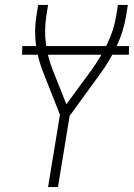

<svg xmlns="http://www.w3.org/2000/svg" viewBox="-20 -755 541 775"><path d="M174 0 222 -292 156 -459Q134 -512 125.5 -571Q117 -630 127 -691L134 -735H174L167 -691Q158 -633 165.5 -577.5Q173 -522 193 -472L248 -334L352 -476Q387 -525 413.5 -579.5Q440 -634 449 -691L456 -735H496L489 -691Q479 -629 451 -569Q423 -509 383 -455L261 -287L214 0ZM69 -534 70 -569H501L500 -534Z"/></svg>

Font: Iosevka Term Curly Extralight
Style: Italic
Weight: 200
Italic angle: -9°
Designer: Belleve Invis
Foundry: Belleve Invis
Version: Version 32.3.0